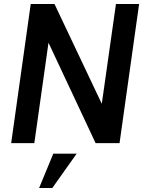

<svg xmlns="http://www.w3.org/2000/svg" viewBox="-20 -717 725 962"><path d="M134 -697H253L490 -197L561 -697H677L579 0H459L223 -503L152 0H36ZM247 53H364L242 225H176Z"/></svg>

Font: Hanken Grotesk SemiBold
Style: Italic
Weight: 600
Italic angle: -8°
Designer: Alfredo Marco Pradil
Foundry: Hanken Design Co.
Version: Version 3.014